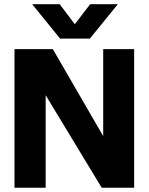

<svg xmlns="http://www.w3.org/2000/svg" viewBox="-20 -881 697 901"><path d="M401.9 -700 532.9 -861.3H403.1L331 -767.5L260.1 -861.3H131L261.8 -700ZM464.3 -650.5V-242.3L227.8 -650.5H48V0H194.3V-434.2L457.3 0H609.5V-650.5Z"/></svg>

Font: Overused Grotesk Light
Style: Regular
Weight: 300
Designer: RandomMaerks
Version: Version 0.005